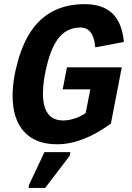

<svg xmlns="http://www.w3.org/2000/svg" viewBox="-20 -689 640 930"><path d="M256.8 9.8Q151.4 9.8 96.2 -51.5Q41 -112.8 41 -224.6Q41 -303.2 67.6 -396.2Q94.2 -489.3 138.2 -549.1Q182.1 -608.9 245.1 -638.9Q308.1 -668.9 390.1 -668.9Q477.5 -668.9 524.4 -624Q571.3 -579.1 580.1 -485.8L441.4 -459.5Q433.6 -555.7 369.6 -555.7Q312.5 -555.7 274.2 -516.4Q235.8 -477.1 211.9 -390.6Q188 -304.2 188 -235.8Q188 -105.5 286.6 -105.5Q313.5 -105.5 344.2 -116Q375 -126.5 395 -141.6L417.5 -256.3H283.7L304.2 -362.8H569.8L517.1 -90.3Q379.4 9.8 256.8 9.8ZM118.2 221.2 121.1 205.1 195.3 47.9H320.8L317.4 65.9L198.7 221.2Z"/></svg>

Font: Cousine
Style: Bold Italic
Weight: 700
Italic angle: -12°
Monospace: yes
Designer: Steve Matteson
Foundry: Ascender Corporation
Version: Version 1.20